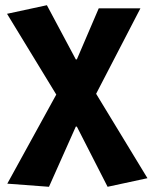

<svg xmlns="http://www.w3.org/2000/svg" viewBox="-20 -529 586 737"><path d="M168 188 271 -43H275L393 188L546 155L349 -169L519 -497H359L275 -301H271L160 -509L7 -476L196 -166L8 176Z"/></svg>

Font: DAIFUKU Sans
Style: Bold
Weight: 700
Designer: Original font ‘Source Han Sans JP’ : Paul D. Hunt
Foundry: Daifuku
Version: Version 1.000